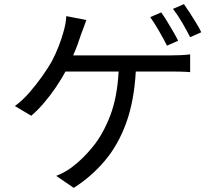

<svg xmlns="http://www.w3.org/2000/svg" viewBox="-20 -850 1040 929"><path d="M337 59 252 1Q298 -17 333 -45Q382 -82 430 -141Q478 -200 512.5 -288.5Q547 -377 554 -504H297Q277 -467 249.5 -426.5Q222 -386 191 -350Q160 -314 131 -290L52 -337Q88 -363 122 -402Q156 -441 184.5 -481.5Q213 -522 230 -552Q250 -590 264 -626.5Q278 -663 286 -692Q298 -730 301 -772L398 -753Q384 -717 372 -683Q365 -661 355.5 -635Q346 -609 334 -582H807Q825 -582 851.5 -583Q878 -584 900 -587V-501Q877 -503 850.5 -503.5Q824 -504 807 -504H637Q629 -361 590.5 -255Q552 -149 487.5 -72.5Q423 4 337 59ZM788 -629Q773 -659 750 -699Q727 -739 707 -767L760 -790Q773 -772 788 -747.5Q803 -723 817.5 -698Q832 -673 842 -653ZM900 -670Q884 -702 861.5 -740.5Q839 -779 817 -807L870 -830Q883 -812 899 -787Q915 -762 930 -737.5Q945 -713 954 -694Z"/></svg>

Font: Chocolate Classical Sans
Style: Regular
Weight: 400
Designer: 田海東、宇文滿月
Foundry: Moonlit Owen
Version: Version 1.001